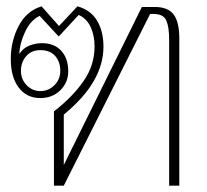

<svg xmlns="http://www.w3.org/2000/svg" viewBox="-20 -585 651 605"><path d="M150 -234Q208 -279 243 -329Q278 -379 278 -439Q278 -472 266 -499Q254 -526 228 -538L165 -470L105 -535Q77 -522 59.5 -485.5Q42 -449 41 -415Q53 -434 73 -441.5Q93 -449 112 -449Q151 -449 173 -425Q195 -401 195 -360Q195 -325 170 -300.5Q145 -276 107 -276Q64 -276 39 -309Q14 -342 14 -399Q14 -456 39 -503.5Q64 -551 111 -565L166 -503L224 -565Q265 -554 285.5 -520.5Q306 -487 306 -438Q306 -326 181 -224V-65L427 -563H468Q509 -563 527 -539.5Q545 -516 545 -464V0H513V-460Q513 -500 504 -520.5Q495 -541 464 -541H453L181 0H150ZM170 -362Q170 -390 154 -408.5Q138 -427 107 -427Q79 -427 62.5 -408Q46 -389 46 -362Q46 -335 64 -316.5Q82 -298 107 -298Q133 -298 151.5 -316.5Q170 -335 170 -362Z"/></svg>

Font: Taviraj Thin
Style: Regular
Weight: 250
Designer: Katatrad Team
Foundry: CadsonDemak
Version: Version 1.001